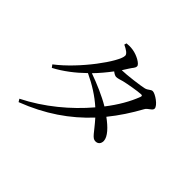

<svg xmlns="http://www.w3.org/2000/svg" viewBox="-176 -1042 1352 1352"><g transform="rotate(45 500.0 -366.0)"><path d="M125 -306 140 -286C214 -325 284 -379 346 -440C424 -403 493 -360 553 -306C443 -176 296 -53 132 29L145 50C336 -23 484 -126 604 -255C674 -177 690 -136 723 -137C748 -137 763 -154 763 -181C761 -223 714 -271 655 -314C712 -384 761 -459 806 -541C819 -565 855 -574 855 -595C855 -625 784 -673 759 -673C740 -673 731 -653 704 -647C677 -640 548 -623 504 -623H500L528 -667C543 -692 557 -700 557 -719C557 -739 500 -772 452 -779C427 -783 408 -782 390 -780L385 -763C419 -747 445 -730 445 -712C445 -652 279 -423 125 -306ZM594 -356C529 -395 442 -432 366 -459C403 -497 437 -538 468 -579C482 -568 496 -561 505 -561C521 -561 540 -568 561 -574C594 -582 683 -598 715 -599C726 -600 731 -596 726 -583C699 -511 654 -433 594 -356Z"/></g></svg>

Font: Source Han Serif SC Medium
Style: Regular
Weight: 500
Designer: Ryoko NISHIZUKA 西塚涼子 (kana & ideographs); Frank Grießhammer (Latin, Greek & Cyrillic); Wenlong ZHANG 张文龙 (bopomofo); San
Foundry: Adobe
Version: Version 2.003;hotconv 1.1.1;makeotfexe 2.6.0